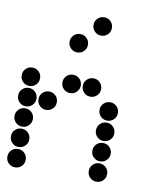

<svg xmlns="http://www.w3.org/2000/svg" viewBox="-87 -864 774 929"><g transform="rotate(10 300.0 -400.0)"><path d="M349 -795Q331 -795 318 -782Q305 -769 305 -751V-749Q305 -731 318 -718Q331 -705 349 -705H351Q369 -705 382 -718Q395 -731 395 -749V-751Q395 -769 382 -782Q369 -795 351 -795ZM249 -695Q231 -695 218 -682Q205 -669 205 -651V-649Q205 -631 218 -618Q231 -605 249 -605H251Q269 -605 282 -618Q295 -631 295 -649V-651Q295 -669 282 -682Q269 -695 251 -695ZM49 -495Q31 -495 18 -482Q5 -469 5 -451V-449Q5 -431 18 -418Q31 -405 49 -405H51Q69 -405 82 -418Q95 -431 95 -449V-451Q95 -469 82 -482Q69 -495 51 -495ZM249 -495Q231 -495 218 -482Q205 -469 205 -451V-449Q205 -431 218 -418Q231 -405 249 -405H251Q269 -405 282 -418Q295 -431 295 -449V-451Q295 -469 282 -482Q269 -495 251 -495ZM349 -495Q331 -495 318 -482Q305 -469 305 -451V-449Q305 -431 318 -418Q331 -405 349 -405H351Q369 -405 382 -418Q395 -431 395 -449V-451Q395 -469 382 -482Q369 -495 351 -495ZM49 -395Q31 -395 18 -382Q5 -369 5 -351V-349Q5 -331 18 -318Q31 -305 49 -305H51Q69 -305 82 -318Q95 -331 95 -349V-351Q95 -369 82 -382Q69 -395 51 -395ZM149 -395Q131 -395 118 -382Q105 -369 105 -351V-349Q105 -331 118 -318Q131 -305 149 -305H151Q169 -305 182 -318Q195 -331 195 -349V-351Q195 -369 182 -382Q169 -395 151 -395ZM449 -395Q431 -395 418 -382Q405 -369 405 -351V-349Q405 -331 418 -318Q431 -305 449 -305H451Q469 -305 482 -318Q495 -331 495 -349V-351Q495 -369 482 -382Q469 -395 451 -395ZM49 -295Q31 -295 18 -282Q5 -269 5 -251V-249Q5 -231 18 -218Q31 -205 49 -205H51Q69 -205 82 -218Q95 -231 95 -249V-251Q95 -269 82 -282Q69 -295 51 -295ZM449 -295Q431 -295 418 -282Q405 -269 405 -251V-249Q405 -231 418 -218Q431 -205 449 -205H451Q469 -205 482 -218Q495 -231 495 -249V-251Q495 -269 482 -282Q469 -295 451 -295ZM49 -195Q31 -195 18 -182Q5 -169 5 -151V-149Q5 -131 18 -118Q31 -105 49 -105H51Q69 -105 82 -118Q95 -131 95 -149V-151Q95 -169 82 -182Q69 -195 51 -195ZM449 -195Q431 -195 418 -182Q405 -169 405 -151V-149Q405 -131 418 -118Q431 -105 449 -105H451Q469 -105 482 -118Q495 -131 495 -149V-151Q495 -169 482 -182Q469 -195 451 -195ZM49 -95Q31 -95 18 -82Q5 -69 5 -51V-49Q5 -31 18 -18Q31 -5 49 -5H51Q69 -5 82 -18Q95 -31 95 -49V-51Q95 -69 82 -82Q69 -95 51 -95ZM449 -95Q431 -95 418 -82Q405 -69 405 -51V-49Q405 -31 418 -18Q431 -5 449 -5H451Q469 -5 482 -18Q495 -31 495 -49V-51Q495 -69 482 -82Q469 -95 451 -95Z"/></g></svg>

Font: Doto Rounded Black
Style: Regular
Weight: 900
Monospace: yes
Version: Version 1.000